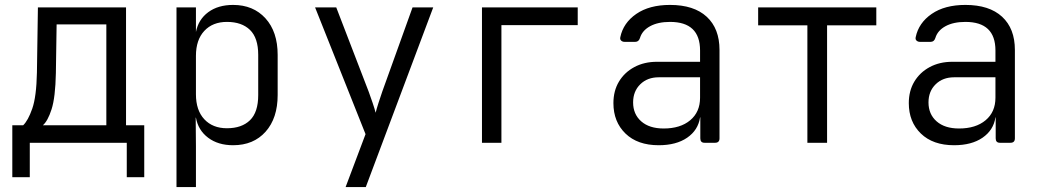

<svg xmlns="http://www.w3.org/2000/svg" viewBox="-20 -580 4240 780"><path d="M30 140V-71H74Q94 -90 111 -138.5Q128 -187 130 -285L134 -550H492V-71H566V140H495V0H101V140ZM154 -71H412V-481H210L207 -283Q205 -184 189.5 -136Q174 -88 154 -71Z M697 180V-550H776V-450Q786 -501 826 -530.5Q866 -560 927 -560Q1009 -560 1058.5 -505.5Q1108 -451 1108 -357V-194Q1108 -100 1059 -45Q1010 10 927 10Q866 10 825.5 -20.5Q785 -51 776 -102H775L776 15V180ZM902 -59Q962 -59 995.5 -91.5Q1029 -124 1029 -194V-357Q1029 -426 995.5 -458.5Q962 -491 902 -491Q844 -491 810 -454.5Q776 -418 776 -353V-197Q776 -132 810 -95.5Q844 -59 902 -59Z M1384 180 1465 -35 1260 -550H1346L1478 -207Q1486 -185 1494 -161.5Q1502 -138 1506 -122Q1510 -138 1517.5 -161.5Q1525 -185 1533 -208L1656 -550H1740L1466 180Z M1938 0V-550H2327V-478H2017V0Z M2656 10Q2570 10 2521 -37.5Q2472 -85 2472 -161Q2472 -211 2494.5 -248.5Q2517 -286 2557 -307.5Q2597 -329 2649 -329H2824V-375Q2824 -491 2702 -491Q2653 -491 2621 -473.5Q2589 -456 2580 -426Q2575 -410 2561 -410H2517Q2509 -410 2503.5 -415Q2498 -420 2500 -429Q2512 -487 2565 -523.5Q2618 -560 2702 -560Q2799 -560 2851 -512Q2903 -464 2903 -377V-18Q2903 0 2885 0H2842Q2825 0 2825 -18V-103H2824Q2816 -51 2771.5 -20.5Q2727 10 2656 10ZM2676 -58Q2744 -58 2784 -91.5Q2824 -125 2824 -183V-266H2656Q2610 -266 2581 -237.5Q2552 -209 2552 -164Q2552 -116 2585 -87Q2618 -58 2676 -58Z M3260 0V-477H3060V-550H3540V-477H3340V0Z M3856 10Q3770 10 3721 -37.5Q3672 -85 3672 -161Q3672 -211 3694.5 -248.5Q3717 -286 3757 -307.5Q3797 -329 3849 -329H4024V-375Q4024 -491 3902 -491Q3853 -491 3821 -473.5Q3789 -456 3780 -426Q3775 -410 3761 -410H3717Q3709 -410 3703.5 -415Q3698 -420 3700 -429Q3712 -487 3765 -523.5Q3818 -560 3902 -560Q3999 -560 4051 -512Q4103 -464 4103 -377V-18Q4103 0 4085 0H4042Q4025 0 4025 -18V-103H4024Q4016 -51 3971.5 -20.5Q3927 10 3856 10ZM3876 -58Q3944 -58 3984 -91.5Q4024 -125 4024 -183V-266H3856Q3810 -266 3781 -237.5Q3752 -209 3752 -164Q3752 -116 3785 -87Q3818 -58 3876 -58Z"/></svg>

Font: Pitagon Sans Mono Light
Style: Regular
Weight: 300
Monospace: yes
Designer: Travis Tran
Foundry: Pitagon
Version: Version 1.001; ttfautohint (v1.8.4.7-5d5b);gftools[0.9.26]